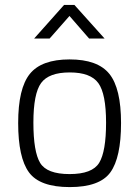

<svg xmlns="http://www.w3.org/2000/svg" viewBox="-20 -752 567 782"><path d="M263.5 -510Q378 -510 425.5 -451Q473 -392 473 -251Q473 -110 429.5 -50Q386 10 264 10Q142 10 98 -50Q54 -110 54 -251Q54 -392 101.5 -451Q149 -510 263.5 -510ZM263.5 -43Q356 -43 384 -89Q412 -135 412 -252.5Q412 -370 380.5 -413.5Q349 -457 264 -457Q179 -457 147.5 -414Q116 -371 116 -252.5Q116 -134 143.5 -88.5Q171 -43 263.5 -43ZM119 -595 241 -732H283L406 -595H343L263 -687L182 -595Z"/></svg>

Font: Titillium Web
Style: Light
Weight: 300
Version: Version 1.001;PS 57.000;hotconv 1.0.70;makeotf.lib2.5.55311